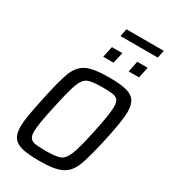

<svg xmlns="http://www.w3.org/2000/svg" viewBox="-244 -1139 1109 1260"><g transform="rotate(30 310.0 -509.0)"><path d="M47 -127Q47 -162 55 -209.5Q63 -257 81 -345Q116 -511 142 -577.5Q168 -644 220.5 -670Q273 -696 389 -696Q474 -696 520.5 -684.5Q567 -673 587.5 -643.5Q608 -614 608 -559Q608 -495 575 -343Q539 -177 512.5 -110.5Q486 -44 433.5 -18Q381 8 266 8Q181 8 134.5 -3.5Q88 -15 67.5 -44Q47 -73 47 -127ZM483 -344Q514 -489 514 -544Q514 -579 501.5 -594.5Q489 -610 464 -614Q439 -618 386 -618Q307 -618 275 -604.5Q243 -591 223 -538Q203 -485 173 -344Q140 -196 140 -143Q140 -108 152.5 -93Q165 -78 190 -74Q215 -70 269 -70Q348 -70 379.5 -83.5Q411 -97 432 -150Q453 -203 483 -344ZM288 -794 306 -877H385L366 -794ZM481 -794 498 -877H577L559 -794ZM318 -968 330 -1026H613L601 -968Z"/></g></svg>

Font: Saira Semi Condensed
Style: Italic
Weight: 400
Width: 4
Italic angle: -12°
Designer: Hector Gatti with collaboration of the Omnibus-Type team
Foundry: Omnibus-Type
Version: Version 1.001; ttfautohint (v1.8)